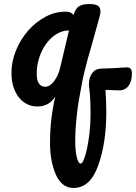

<svg xmlns="http://www.w3.org/2000/svg" viewBox="-20 -526 674 952"><path d="M611 -192Q634 -192 634 -161Q634 -122 616.5 -99.5Q599 -77 569 -78L532 -79Q527 -80 520 -80Q513 -80 503 -80Q505 -51 506 -23Q507 5 507 31Q507 183 467 294Q428 406 344 406Q287 406 257 340Q228 274 228 181Q228 65 254 -47Q237 -21 215 -9.5Q193 2 165 2Q138 2 114.5 -9.5Q91 -21 74 -42.5Q57 -64 47 -94Q37 -124 37 -160Q36 -218 58.5 -274Q81 -330 119 -373.5Q157 -417 206 -443Q255 -469 308 -468Q332 -468 345 -452Q354 -484 372 -495Q390 -506 422 -506Q456 -506 467 -496.5Q478 -487 478 -470V-467Q478 -461 474.5 -447Q471 -433 465 -411L449 -354Q441 -326 432.5 -295Q424 -264 414 -230Q405 -196 397.5 -165Q390 -134 385 -106Q369 -26 361 43Q353 112 353 174Q353 220 360.5 252.5Q368 285 380 285Q387 286 395.5 265.5Q404 245 411.5 210.5Q419 176 424 131.5Q429 87 429 39Q429 3 427.5 -30.5Q426 -64 422 -93Q421 -96 421 -109Q421 -142 437.5 -164Q454 -186 484 -186Q486 -186 505 -186.5Q524 -187 560 -189Q575 -190 587.5 -191Q600 -192 611 -192ZM205 -96Q228 -96 249 -124.5Q270 -153 279 -193L322 -375Q289 -375 260 -357Q231 -339 209 -309Q187 -279 174.5 -240Q162 -201 162 -160Q162 -96 205 -96Z"/></svg>

Font: Lebkuchenwelt
Style: Regular
Weight: 400
Designer: Vernon Adams
Foundry: Gereon Berster
Version: Version 1.000;PS 001.001;hotconv 1.0.56 